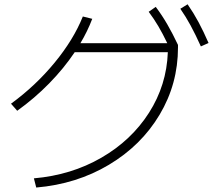

<svg xmlns="http://www.w3.org/2000/svg" viewBox="-20 -838 978 877"><path d="M746.6 -599.6H321.3Q271.5 -525.4 204.6 -457Q137.7 -388.7 58.6 -332L30.3 -364.3Q142.6 -446.3 229.2 -551.5Q315.9 -656.7 358.4 -762.7L401.4 -752Q379.4 -694.3 347.2 -640.6H744.1Q723.1 -684.6 702.9 -718.8Q682.6 -752.9 659.2 -784.2L691.4 -806.6Q720.7 -767.6 744.6 -726.1Q768.6 -684.6 793 -632.8V-621.1Q793 -454.6 709 -314Q625 -173.3 477.3 -85.2Q329.6 2.9 145.5 18.6L134.8 -23.4Q305.2 -38.1 442.6 -117.4Q580.1 -196.8 660.6 -323Q741.2 -449.2 746.6 -599.6ZM803.7 -797.9 836.9 -818.4Q864.3 -778.8 887 -736.6Q909.7 -694.3 932.6 -641.6L897.5 -626Q872.6 -681.2 850.6 -721.7Q828.6 -762.2 803.7 -797.9Z"/></svg>

Font: Pretendard ExtraLight
Style: Regular
Weight: 200
Designer: Base glyphs from Inter by Rasmus Andersson; Hangeul glyphs from Noto Sans CJK(Source Han Sans) by Jang Soo-young and Kan
Foundry: Kil Hyung-jin
Version: Version 1.309